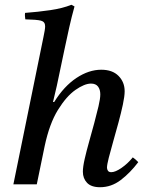

<svg xmlns="http://www.w3.org/2000/svg" viewBox="-20 -772 616 804"><path d="M167 -160 134 0H36L162 -617Q165 -631 167 -643Q169 -655 169 -662Q169 -681 151.5 -685.5Q134 -690 86 -691Q85 -698 84.5 -704.5Q84 -711 85 -718Q139 -722 190.5 -729.5Q242 -737 279 -752L292 -745Q280 -702 270 -657.5Q260 -613 250 -565L218 -413L202 -345H207Q248 -411 300 -445.5Q352 -480 404 -480Q451 -480 476.5 -454Q502 -428 502 -390Q502 -369 494.5 -334Q487 -299 476 -258.5Q465 -218 454 -179.5Q443 -141 435.5 -111.5Q428 -82 428 -70Q428 -63 432 -57Q436 -51 446 -51Q463 -51 489 -69Q515 -87 536 -113Q549 -104 559 -93Q525 -48 485.5 -18Q446 12 399 12Q362 12 344.5 -6.5Q327 -25 327 -53Q327 -73 334.5 -106Q342 -139 353 -178Q364 -217 374.5 -256Q385 -295 392.5 -327Q400 -359 400 -377Q400 -397 390.5 -409.5Q381 -422 361 -422Q334 -422 296 -395.5Q258 -369 222.5 -311.5Q187 -254 167 -160Z"/></svg>

Font: Tiro Kannada
Style: Italic
Weight: 400
Italic angle: -11°
Designer: Kannada: John Hudson & Fiona Ross, assisted by Kaja Sojewska. Latin: John Hudson with Paul Hanslow, assisted by Kaja Soj
Foundry: Tiro Typeworks Ltd.
Version: Version 1.52